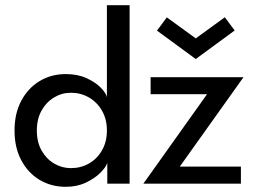

<svg xmlns="http://www.w3.org/2000/svg" viewBox="-20 -708 985 740"><path d="M233.5 12Q177 12 132.2 -15Q87.5 -42 61.8 -90.8Q36 -139.5 36 -205Q36 -270.5 61.8 -319.2Q87.5 -368 132.2 -395.2Q177 -422.5 233.5 -422.5Q279 -422.5 313.5 -406.8Q348 -391 368.5 -370Q389 -349 392 -333.5V-688H479.5V0H393.5V-80Q388 -63 366.2 -41.5Q344.5 -20 310.5 -4Q276.5 12 233.5 12ZM253.5 -60Q291.5 -60 323 -78Q354.5 -96 373.2 -128.8Q392 -161.5 392 -205Q392 -248.5 373.2 -281.2Q354.5 -314 323 -332.2Q291.5 -350.5 253.5 -350.5Q218.5 -350.5 188.5 -332.5Q158.5 -314.5 140.2 -282Q122 -249.5 122 -205Q122 -160.5 140.2 -128Q158.5 -95.5 188.5 -77.8Q218.5 -60 253.5 -60ZM560.5 -410.5H918.5L673 -66H908.5V0H532.5L778 -345H560.5ZM734.5 -480.5 585 -590 623 -641 734.5 -560 846.5 -641.5 884.5 -590.5Z"/></svg>

Font: League Spartan Thin
Style: Regular
Weight: 400
Version: Version 2.002